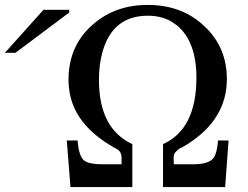

<svg xmlns="http://www.w3.org/2000/svg" viewBox="-97 -762 1011 782"><path d="M834 -190 820 0H567V-175Q703 -236 703 -446Q703 -591 625 -658L598 -676Q558 -698 505 -698Q361 -698 320 -549Q306 -499 306 -436Q306 -238 442 -175V0H190L175 -190H219Q224 -125 246 -108Q266 -93 317 -93H398V-121Q398 -140 385 -151L379 -155Q377 -156 366 -162Q199 -257 184 -404Q182 -420 182 -436Q182 -581 288 -668Q377 -742 505 -742Q646 -742 738 -653Q827 -568 827 -440Q827 -277 667 -175Q659 -170 650 -165L633 -156Q613 -141 611 -130L610 -116L611 -93H692Q757 -93 775 -122Q787 -141 791 -190ZM185 -711 -34 -547H-77L80 -722H185Z"/></svg>

Font: cwTeXKai
Style: Medium
Weight: 500
Version: Version 1.17